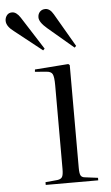

<svg xmlns="http://www.w3.org/2000/svg" viewBox="-124 -802 484 838"><g transform="rotate(-5 117.5 -382.5)"><path d="M42 0V-12L95 -17Q110 -19 115.5 -28Q121 -37 121 -63V-430Q121 -467 114.5 -479Q108 -491 87 -492L38 -496L39 -506L186 -517L192 -512V-61Q192 -37 197 -28Q202 -19 217 -18L272 -11V0ZM220 -586 108 -681Q74 -710 74 -731Q74 -746 83 -755.5Q92 -765 107 -765Q127 -765 142 -739L227 -593ZM82 -586 -38 -681Q-53 -692 -61.5 -704Q-70 -716 -70 -729Q-70 -742 -62 -752.5Q-54 -763 -39 -763Q-20 -763 -3 -737L89 -593Z"/></g></svg>

Font: Literata 72pt Light
Style: Regular
Weight: 300
Designer: Latin by Veronika Burian and Jose Scaglione. Greek by Irene Vlachou. Cyrillic by Vera Evstafieva.
Foundry: TypeTogether
Version: Version 3.002